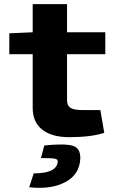

<svg xmlns="http://www.w3.org/2000/svg" viewBox="-20 -651 560 928"><path d="M304 -389V-166Q304 -140 321 -129.5Q338 -119 379 -119H465L484 -9Q420 12 315 12Q230 12 184 -24.5Q138 -61 138 -129V-389H25V-490L138 -495V-631H304V-495H489V-389ZM178 113 194 52Q293 42 331.5 53.5Q370 65 368 117Q364 193 295 229.5Q226 266 121 254L143 187Q254 187 259 131Q260 119 245.5 116Q231 113 178 113Z"/></svg>

Font: Exo 2 Expanded
Style: Bold
Weight: 700
Width: 7
Designer: Natanael Gama
Version: Version 1.001;PS 001.001;hotconv 1.0.70;makeotf.lib2.5.58329